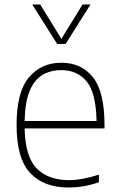

<svg xmlns="http://www.w3.org/2000/svg" viewBox="-20 -828 532 857"><path d="M286 9Q175.5 9 114.8 -55.8Q54 -120.5 54 -270Q54 -417.5 109.2 -482.8Q164.5 -548 253.5 -548Q343.5 -548 395 -483Q446.5 -418 446.5 -270V-255H90Q92.5 -128 144 -76Q195.5 -24 288 -24Q345 -24 421.5 -48.5V-14.5Q385 -2 351.8 3.5Q318.5 9 286 9ZM253.5 -515Q205 -515 169 -493.2Q133 -471.5 112.2 -421.8Q91.5 -372 90 -288H411Q408.5 -413.5 367 -464.2Q325.5 -515 253.5 -515ZM235 -632 124 -808H159.5L254 -654.5L348.5 -808H384L273 -632Z"/></svg>

Font: Encode Sans Th
Style: Regular
Weight: 100
Designer: Multiple Designers
Foundry: Impallari Type
Version: Version 3.002; ttfautohint (v1.8.3) -l 8 -r 50 -G 200 -x 14 